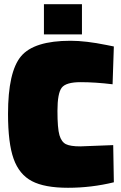

<svg xmlns="http://www.w3.org/2000/svg" viewBox="-20 -876 573 909"><path d="M519 -13Q413 13 302 13Q191 13 131 -18.5Q71 -50 44.5 -124Q18 -198 18 -337Q18 -536 79.5 -609.5Q141 -683 314 -683Q386 -683 484 -663L519 -656L513 -477Q431 -487 361.5 -487Q292 -487 272 -460.5Q252 -434 252 -351Q252 -268 261.5 -236Q271 -204 292 -193.5Q313 -183 360 -183L516 -189ZM188 -713V-856H368V-713Z"/></svg>

Font: Titillium Web Black
Style: Regular
Weight: 900
Version: Version 1.002;PS 35.000;hotconv 1.0.70;makeotf.lib2.5.55311